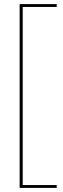

<svg xmlns="http://www.w3.org/2000/svg" viewBox="-20 -750 308 938"><path d="M257 -716H91V154H257V168H76V-730H257Z"/></svg>

Font: Elaine Sans Thin
Style: Regular
Weight: 250
Designer: Wei Huang
Foundry: Wei Huang
Version: Version 2.001;December 24, 2019;FontCreator 12.0.0.2547 64-b